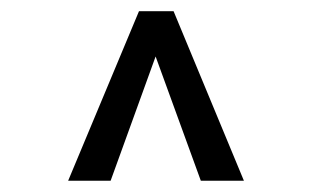

<svg xmlns="http://www.w3.org/2000/svg" viewBox="-20 -670 558 344"><path d="M258.8 -568.8 178.2 -346.2H102.1L229 -649.9H291L417 -346.2H339.8Z"/></svg>

Font: Linux Biolinum
Style: Bold
Weight: 700
Designer: Philipp H. Poll
Foundry: Philipp H. Poll
Version: Version 1.3.2 ; ttfautohint (v0.9)